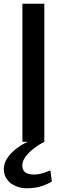

<svg xmlns="http://www.w3.org/2000/svg" viewBox="-20 -763 360 1033"><path d="M123.5 250Q92.5 250 64.5 238.2Q36.5 226.5 19 204Q1.5 181.5 0.5 149Q0 117 18.5 88.8Q37 60.5 66.8 37.5Q96.5 14.5 129 0H100.5V-743H218.5V0Q191 13.5 163.5 34.5Q136 55.5 118 79.5Q100 103.5 100 127Q100 152.5 115.8 164.2Q131.5 176 162 176Q188 176 213.2 167.5Q238.5 159 251 154L259 213.5Q240 226 206.2 237.8Q172.5 249.5 123.5 250Z"/></svg>

Font: Koeln Type Sans
Style: Regular
Weight: 400
Designer: Eben Sorkin
Foundry: Eben Sorkin
Version: Version 2.001